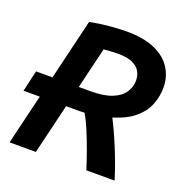

<svg xmlns="http://www.w3.org/2000/svg" viewBox="-126 -817 905 933"><g transform="rotate(20 326.5 -350.5)"><path d="M22 0 84 -259H0L25 -368H110L185 -682Q235 -692 284.5 -696.5Q334 -701 375 -701Q463 -701 520.5 -675Q578 -649 606 -604.5Q634 -560 634 -505Q634 -461 617.5 -418Q601 -375 561 -340.5Q521 -306 450 -284Q463 -259 478 -226.5Q493 -194 508.5 -156.5Q524 -119 538.5 -79.5Q553 -40 565 0H419Q404 -48 387 -95Q370 -142 352 -185Q334 -228 315 -260Q308 -260 300.5 -259.5Q293 -259 285 -259H220L158 0ZM246 -368H306Q375 -368 416.5 -384.5Q458 -401 477.5 -429.5Q497 -458 497 -491Q497 -518 485 -539Q473 -560 445.5 -572.5Q418 -585 369 -585Q350 -585 330.5 -583.5Q311 -582 297 -581Z"/></g></svg>

Font: Ubuntu Sans
Style: Bold Italic
Weight: 700
Italic angle: -13.5°
Designer: Dalton Maag Ltd
Foundry: Dalton Maag Ltd
Version: Version 1.006